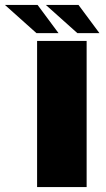

<svg xmlns="http://www.w3.org/2000/svg" viewBox="-106 -759 430 779"><path d="M44.5 0H245.5V-593H44.5ZM208 -624.5H297.5L212.5 -739H80ZM42 -624.5H131.5L46.5 -739H-86Z"/></svg>

Font: Anybody Thin ExtraBold
Style: Regular
Weight: 800
Version: Version 1.113;gftools[0.9.25]